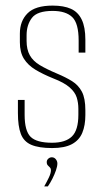

<svg xmlns="http://www.w3.org/2000/svg" viewBox="-20 -523 371 686"><path d="M166 6Q119 6 92 -5.5Q65 -17 54.5 -44.5Q44 -72 44 -119V-166H68V-113Q68 -55 89.5 -34Q111 -13 166 -13Q214 -13 237 -35.5Q260 -58 260 -113V-134Q260 -156 254 -175Q248 -194 228.5 -211Q209 -228 170 -243Q133 -258 106.5 -274Q80 -290 65.5 -313Q51 -336 51 -372V-403Q51 -448 78.5 -475.5Q106 -503 168 -503Q208 -503 233.5 -491.5Q259 -480 272 -453Q285 -426 285 -381V-335H261V-378Q261 -440 238 -462Q215 -484 168 -484Q113 -484 94 -459Q75 -434 75 -397V-377Q75 -346 86.5 -325.5Q98 -305 122 -290.5Q146 -276 184 -260Q215 -247 237.5 -233Q260 -219 272.5 -195.5Q285 -172 285 -129V-112Q285 -75 274 -48.5Q263 -22 237 -8Q211 6 166 6ZM138 143Q147 127 154.5 111.5Q162 96 162 85Q162 79 158.5 75.5Q155 72 151 68Q147 64 147 56Q147 49 152.5 44Q158 39 165 39Q174 39 179.5 46Q185 53 185 61Q185 71 180 85.5Q175 100 167.5 115Q160 130 151 143Z"/></svg>

Font: Alumni Sans Thin Thin
Style: Regular
Weight: 250
Version: Version 1.018